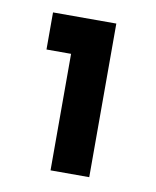

<svg xmlns="http://www.w3.org/2000/svg" viewBox="-54 -705 381 469"><g transform="rotate(10 136.5 -470.5)"><path d="M41 -661H198V-280H102V-569H41Z"/></g></svg>

Font: Josefin Sans Thin Medium
Style: Regular
Weight: 500
Version: Version 2.000